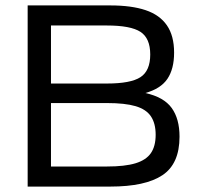

<svg xmlns="http://www.w3.org/2000/svg" viewBox="-20 -688 734 708"><path d="M82 0V-668H387Q465 -668 517 -650.5Q569 -633 595.5 -594.5Q622 -556 622 -494Q622 -434 597.5 -397.5Q573 -361 516 -345Q584 -330 613 -290Q642 -250 642 -184Q642 -84 579 -42Q516 0 387 0ZM168 -74H374Q441 -74 480 -86Q519 -98 536.5 -123.5Q554 -149 554 -191Q554 -233 536.5 -259Q519 -285 480 -296.5Q441 -308 374 -308H168ZM168 -380H374Q462 -380 498 -403.5Q534 -427 534 -487Q534 -547 498 -570.5Q462 -594 374 -594H168Z"/></svg>

Font: Gantari
Style: Regular
Weight: 400
Designer: Anugrah Pasau
Foundry: Lafontype
Version: Version 1.000; ttfautohint (v1.8.3)